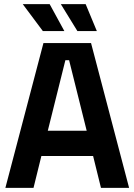

<svg xmlns="http://www.w3.org/2000/svg" viewBox="-20 -908 650 928"><path d="M6 0 190 -700H420L604 0H468L430 -154H180L142 0ZM399 -276 314 -617H296L211 -276ZM187 -758 90 -888H220L291 -758ZM394 -888 448 -758H354L274 -888Z"/></svg>

Font: Space Grotesk Frontify
Style: Bold
Weight: 700
Designer: Florian Karsten
Version: Version 2.000